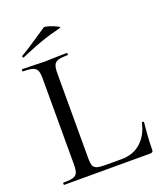

<svg xmlns="http://www.w3.org/2000/svg" viewBox="-144 -882 825 975"><g transform="rotate(-20 268.5 -394.0)"><path d="M267 -23H352Q415 -23 456.5 -60.5Q498 -98 512 -162Q512 -165 517.5 -164.5Q523 -164 523 -161Q514 -73 514 -15Q514 -7 510.5 -3.5Q507 0 499 0H33Q31 0 31 -6Q31 -12 33 -12Q69 -12 86 -17Q103 -22 109 -36.5Q115 -51 115 -81V-544Q115 -574 109 -588Q103 -602 86 -607.5Q69 -613 33 -613Q31 -613 31 -619Q31 -625 33 -625L83 -624Q127 -622 154 -622Q181 -622 225 -624L275 -625Q277 -625 277 -619Q277 -613 275 -613Q239 -613 222.5 -607.5Q206 -602 200 -587.5Q194 -573 194 -543V-85Q194 -57 199.5 -44.5Q205 -32 220 -27.5Q235 -23 267 -23ZM61 -678Q57 -678 56 -682.5Q55 -687 58 -689Q94 -709 161 -755Q193 -777 209 -787Q214 -790 236.5 -783Q259 -776 276.5 -767Q294 -758 285 -756Q223 -741 171.5 -722.5Q120 -704 63 -679Z"/></g></svg>

Font: Cormorant SC Medium
Style: Regular
Weight: 500
Designer: Christian Thalmann (Catharsis Fonts)
Foundry: Catharsis Fonts
Version: Version 4.000